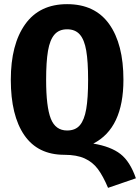

<svg xmlns="http://www.w3.org/2000/svg" viewBox="-20 -731 674 924"><path d="M429 -40Q513 -26 559.5 10Q606 46 634 127L500 173Q476 116 451 82.5Q426 49 387.5 31.5Q349 14 290 14Q162 14 97 -80.5Q32 -175 32 -347Q32 -517 101 -614Q170 -711 303 -711Q437 -711 505.5 -615Q574 -519 574 -347Q574 -114 429 -40ZM303 -590Q264 -590 242 -564.5Q220 -539 211 -486.5Q202 -434 202 -347Q202 -217 224.5 -160Q247 -103 303 -103Q343 -103 364.5 -128.5Q386 -154 395 -206.5Q404 -259 404 -347Q404 -435 395 -487.5Q386 -540 364 -565Q342 -590 303 -590Z"/></svg>

Font: Fira Mono
Style: Bold
Weight: 700
Monospace: yes
Designer: Carrois Corporate & Edenspiekermann AG
Foundry: Carrois Corporate GbR & Edenspiekermann AG
Version: Version 3.206